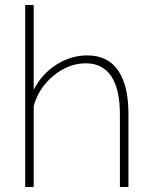

<svg xmlns="http://www.w3.org/2000/svg" viewBox="-20 -750 610 770"><path d="M495.1 0H460.9V-290Q460.9 -392.1 426.3 -444.1Q391.6 -496.1 324.2 -496.1Q255.4 -496.1 195.3 -447Q135.3 -397.9 115.2 -325.2V0H81.1V-730H115.2V-390.1Q147.5 -453.1 205.8 -490.5Q264.2 -527.8 330.1 -527.8Q412.1 -527.8 453.6 -467.5Q495.1 -407.2 495.1 -293.9Z"/></svg>

Font: Rawline ExtraLight
Style: Regular
Weight: 275
Designer: Matt McInerney, Pablo Impallari, Rodrigo Fuenzalida
Foundry: Matt McInerney, Pablo Impallari, Rodrigo Fuenzalida
Version: Version 4.020;PS 004.020;hotconv 1.0.88;makeotf.lib2.5.64775